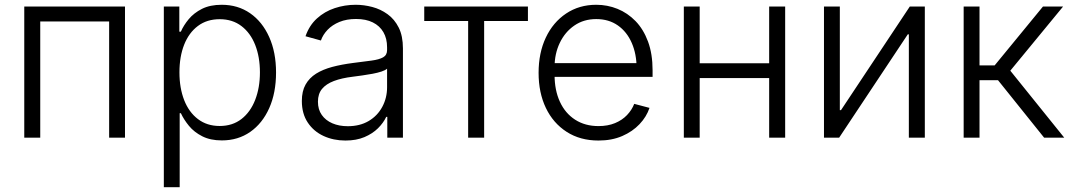

<svg xmlns="http://www.w3.org/2000/svg" viewBox="-20 -568 4427 792"><path d="M495.6 -541V0H430.2V-479.5H146V0H80.1V-541Z M655.8 204.1V-541H719.7V-437.5H726.1Q737.3 -463.4 758.5 -489Q779.8 -514.6 813.2 -531.5Q846.7 -548.3 894.5 -548.3Q961.4 -548.3 1011.7 -513.4Q1062 -478.5 1090.3 -415.5Q1118.7 -352.5 1118.7 -269Q1118.7 -185.1 1090.6 -122.1Q1062.5 -59.1 1012.2 -23.9Q961.9 11.2 895 11.2Q847.7 11.2 814.2 -5.9Q780.8 -22.9 759.5 -48.8Q738.3 -74.7 726.1 -101.1H721.2V204.1ZM886.2 -48.3Q939 -48.3 976.1 -77.1Q1013.2 -106 1032.7 -156.2Q1052.2 -206.5 1052.2 -269.5Q1052.2 -333 1032.7 -382.6Q1013.2 -432.1 976.1 -460.4Q939 -488.8 886.2 -488.8Q833.5 -488.8 796.4 -460.9Q759.3 -433.1 739.7 -383.8Q720.2 -334.5 720.2 -269.5Q720.2 -205.1 739.7 -155Q759.3 -105 796.6 -76.7Q834 -48.3 886.2 -48.3Z M1404.8 11.7Q1355.5 11.7 1314.7 -7.1Q1273.9 -25.9 1249.5 -62.5Q1225.1 -99.1 1225.1 -151.4Q1225.1 -191.9 1240.5 -219.2Q1255.9 -246.6 1283.9 -264.2Q1312 -281.7 1350.6 -292Q1389.2 -302.2 1435.1 -308.1Q1481 -314 1512.5 -318.1Q1543.9 -322.3 1560.3 -331.5Q1576.7 -340.8 1576.7 -361.3V-373Q1576.7 -409.2 1561.5 -435.3Q1546.4 -461.4 1517.8 -475.6Q1489.3 -489.7 1448.7 -489.7Q1409.7 -489.7 1380.1 -477.5Q1350.6 -465.3 1331.3 -445.1Q1312 -424.8 1303.7 -400.9L1240.2 -418.5Q1255.9 -463.4 1287.4 -491.9Q1318.8 -520.5 1360.6 -534.4Q1402.3 -548.3 1447.3 -548.3Q1481 -548.3 1515.4 -539.3Q1549.8 -530.3 1578.6 -509.5Q1607.4 -488.8 1624.8 -454.1Q1642.1 -419.4 1642.1 -368.2V0H1577.6V-85.9H1573.2Q1561.5 -61 1539.1 -38.8Q1516.6 -16.6 1483.2 -2.4Q1449.7 11.7 1404.8 11.7ZM1414.6 -47.4Q1464.4 -47.4 1500.7 -68.8Q1537.1 -90.3 1556.9 -127.2Q1576.7 -164.1 1576.7 -208V-284.7Q1569.8 -278.3 1553.7 -272.9Q1537.6 -267.6 1516.8 -263.7Q1496.1 -259.8 1474.4 -256.8Q1452.6 -253.9 1435.1 -251.5Q1389.6 -246.1 1357.4 -233.9Q1325.2 -221.7 1308.3 -201.2Q1291.5 -180.7 1291.5 -148.4Q1291.5 -116.2 1307.4 -93.8Q1323.2 -71.3 1351.1 -59.3Q1378.9 -47.4 1414.6 -47.4Z M1911.1 0V-481.4H1730V-541H2157.7V-481.4H1977.1V0Z M2448.7 11.7Q2373 11.7 2317.4 -24.2Q2261.7 -60.1 2231.7 -122.8Q2201.7 -185.5 2201.7 -267.6Q2201.7 -349.6 2231.4 -412.8Q2261.2 -476.1 2315.2 -512.2Q2369.1 -548.3 2439.5 -548.3Q2485.4 -548.3 2527.1 -531.5Q2568.8 -514.6 2601.6 -481Q2634.3 -447.3 2653.1 -396.5Q2671.9 -345.7 2671.9 -278.3V-251H2243.2V-307.6H2636.2L2606 -286.6Q2606 -345.2 2585.9 -391.1Q2565.9 -437 2528.6 -463.1Q2491.2 -489.3 2439.5 -489.3Q2387.7 -489.3 2349.1 -462.6Q2310.5 -436 2289.1 -391.1Q2267.6 -346.2 2267.6 -291.5V-259.3Q2267.6 -195.8 2289.6 -148.2Q2311.5 -100.6 2352.5 -74.2Q2393.6 -47.9 2448.7 -47.9Q2487.3 -47.9 2516.8 -60.1Q2546.4 -72.3 2566.4 -93.3Q2586.4 -114.3 2596.2 -139.6L2659.2 -123Q2647 -86.4 2618.2 -55.9Q2589.4 -25.4 2546.6 -6.8Q2503.9 11.7 2448.7 11.7Z M3169.9 -307.1V-246.1H2850.1V-307.1ZM2866.2 -541V0H2800.8V-541ZM3218.8 -541V0H3152.8V-541Z M3794.9 0H3729V-426.3H3724.6L3441.4 0H3378.9V-541H3444.3V-113.8H3449.2L3732.9 -541H3794.9Z M3955.1 0V-541H4020.5V-298.3H4083L4282.2 -541H4365.2L4147.5 -276.4L4370.1 0H4287.1L4096.7 -237.3H4020.5V0Z"/></svg>

Font: Inter 17pt Light
Style: Regular
Weight: 300
Version: Version 4.001;git-66647c0bb